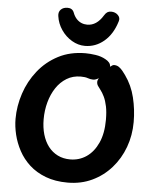

<svg xmlns="http://www.w3.org/2000/svg" viewBox="-67 -1107 944 1182"><g transform="rotate(5 405.0 -516.0)"><path d="M561.6 -757.1Q576.6 -749.2 585.2 -738.7Q593.9 -728.2 593.9 -715.2Q593.9 -707.2 584.6 -692.4Q575.2 -677.6 560.7 -662Q546.2 -646.4 529.2 -635.9Q512.2 -625.4 496.7 -625.3Q479 -625.7 463.3 -631.6Q447.7 -637.4 420.1 -637.4Q371.4 -637.4 333.2 -614.2Q294.9 -590.9 268.7 -551.4Q242.6 -511.9 228.7 -461.5Q214.9 -411.1 214.9 -356.1Q214.9 -305.1 227.3 -262.4Q239.7 -219.8 263.4 -188.7Q287.2 -157.7 321.5 -140.6Q355.8 -123.6 398.8 -123.6Q454.6 -123.6 499.4 -154.2Q544.2 -184.9 570.7 -243.4Q597.2 -302 597.2 -385.6Q597.2 -434.2 590 -468.6Q582.8 -502.9 571.2 -527.1Q559.7 -551.2 546.2 -568.1Q539.3 -577.4 531.4 -588.3Q523.4 -599.1 523.4 -614Q523.4 -624.6 534.4 -643.2Q545.4 -661.8 561.8 -680.9Q578.1 -700.1 593.6 -713.1Q609.1 -726 617.9 -726Q635.4 -726 648.3 -717Q661.1 -708 671.6 -695Q682 -682 689.8 -671Q732.9 -611.2 750.7 -537.4Q768.6 -463.6 768.6 -386.6Q768.6 -304.6 741.7 -231.2Q714.8 -157.8 664.9 -101.3Q615.1 -44.8 546.8 -12.4Q478.6 20 395.2 20Q318.1 20 259.3 -2.5Q200.4 -25 159.1 -62.7Q117.8 -100.4 92.2 -148.1Q66.6 -195.7 54.4 -246.2Q42.3 -296.8 42.3 -343.4Q42.3 -422.7 68.2 -500.7Q94 -578.8 144.8 -642.7Q195.6 -706.7 268.9 -744.8Q342.2 -783 437.2 -783Q464.2 -783 499.3 -777.9Q534.3 -772.8 561.6 -757.1ZM428.1 -827.7Q386.2 -827.7 347.6 -850.4Q308.9 -873.1 282.3 -911.9Q255.7 -950.7 249.4 -996.6Q245.7 -1021.8 260.9 -1036.9Q276.1 -1052.1 302.6 -1052.1Q332.3 -1052.1 342.4 -1025.6Q350.8 -1003.1 364.4 -988.2Q378.1 -973.3 395.1 -966.2Q412.1 -959.1 431.2 -959.1Q460.2 -959.1 484.8 -975.6Q509.4 -992.1 529.8 -1025.6Q538.1 -1039.4 547.8 -1045.7Q557.6 -1051.9 571 -1051.9Q597.3 -1051.9 613.8 -1035.1Q630.3 -1018.3 623 -996.6Q598.8 -916.1 546.4 -871.9Q494.1 -827.7 428.1 -827.7Z"/></g></svg>

Font: Playpen Sans
Style: Regular
Weight: 400
Designer: Laura Meseguer, Veronika Burian, José Scaglione, Kostas Bartsokas, Vera Evstafieva, Tom Grace, Yorlmar Campos
Foundry: TypeTogether
Version: Version 2.000